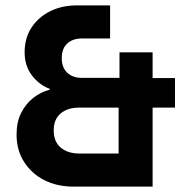

<svg xmlns="http://www.w3.org/2000/svg" viewBox="-20 -695 700 715"><path d="M254.2 0Q192.5 0 145 -24.2Q97.5 -48.3 69.6 -92.1Q41.7 -135.8 41.7 -194.2Q41.7 -240.8 58.8 -274.6Q75.8 -308.3 103.8 -330.4Q131.7 -352.5 165 -360.8V-364.2Q125 -379.2 98.3 -415Q71.7 -450.8 71.7 -500Q71.7 -553.3 97.5 -592.5Q123.3 -631.7 167.1 -653.3Q210.8 -675 267.5 -675H390V-551.7H285Q250.8 -551.7 230.4 -532.9Q210 -514.2 210 -478.3Q210 -443.3 230.4 -424.2Q250.8 -405 285 -405H425V-500H548.3V-404.2H631.7V-294.2H548.3V0ZM275 -123.3H421.7V-294.2H274.2Q231.7 -294.2 205.8 -272.5Q180 -250.8 180 -209.2Q180 -167.5 206.2 -145.4Q232.5 -123.3 275 -123.3Z"/></svg>

Font: Funnel Sans Light
Style: Bold
Weight: 700
Version: Version 1.000